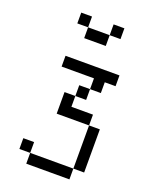

<svg xmlns="http://www.w3.org/2000/svg" viewBox="-160 -835 820 1045"><g transform="rotate(20 250.0 -312.5)"><path d="M187.5 -687.5H125V-750H187.5ZM62.5 0H125V62.5H62.5ZM125 62.5H375V125H125ZM125 -500H437.5V-437.5H375V-375H312.5V-437.5H125ZM187.5 -312.5H250V-250H375V-187.5H187.5ZM187.5 -687.5H312.5V-625H187.5ZM250 -375H312.5V-312.5H250ZM312.5 -750H375V-687.5H312.5ZM375 -187.5H437.5V62.5H375Z"/></g></svg>

Font: ChillBitmapSE 16px
Style: Regular
Weight: 400
Designer: Designed by Warren2060
Foundry: ChillType
Version: Version 1.000